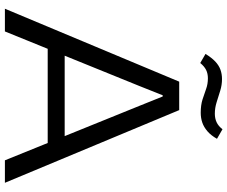

<svg xmlns="http://www.w3.org/2000/svg" viewBox="-94 -856 950 803"><g transform="rotate(90 381.5 -455.0)"><path d="M17 0 322 -729H441L745 0H651L423 -563L384 -660H379L340 -562L112 0ZM175 -179 197 -250H566L587 -179ZM452 -819Q420 -819 396.5 -826.5Q373 -834 352.5 -841.5Q332 -849 308 -849Q288 -849 273 -841.5Q258 -834 244 -817L206 -839Q222 -865 238 -880Q254 -895 272 -901.5Q290 -908 311 -908Q336 -908 360 -900.5Q384 -893 408 -885.5Q432 -878 456 -878Q476 -878 492 -885.5Q508 -893 521 -910L561 -887Q547 -862 529.5 -847Q512 -832 493 -825.5Q474 -819 452 -819Z"/></g></svg>

Font: Mona Sans SemiExpanded
Style: Regular
Weight: 400
Width: 6
Designer: Deni Anggara
Foundry: GitHub
Version: Version 2.000